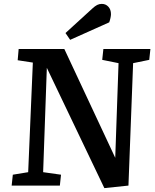

<svg xmlns="http://www.w3.org/2000/svg" viewBox="-20 -955 797 988"><path d="M573 -143 590 -630 506 -647 512 -703H754L748 -647L665 -630L641 0L517 13L221 -606L202 -69L294 -56L288 0H40L46 -56L125 -69L149 -633L71 -645L76 -703H311ZM455 -911Q469 -924 480 -929.5Q491 -935 504 -935Q524 -935 537.5 -920.5Q551 -906 551 -882Q551 -874 548.5 -862.5Q546 -851 542 -840L341 -750L317 -785Z"/></svg>

Font: Literata 18pt SemiBold
Style: Italic
Weight: 600
Italic angle: -2°
Designer: Latin by Veronika Burian and Jose Scaglione. Greek by Irene Vlachou. Cyrillic by Vera Evstafieva
Foundry: TypeTogether
Version: Version 3.103;gftools[0.9.29]